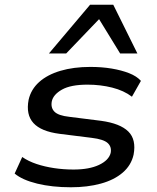

<svg xmlns="http://www.w3.org/2000/svg" viewBox="-20 -783 664 812"><path d="M280 9Q200 9 137 -6.5Q74 -22 42 -49L74 -119Q100 -101 134.5 -89.5Q169 -78 209 -72Q249 -66 291 -66Q357 -66 398.5 -85.5Q440 -105 448 -136Q453 -162 435.5 -178Q418 -194 368 -200L232 -217Q154 -227 121.5 -262.5Q89 -298 101 -361Q111 -405 145.5 -436Q180 -467 235.5 -483.5Q291 -500 362 -500Q411 -500 452.5 -493Q494 -486 526 -473.5Q558 -461 576 -441L538 -374Q504 -400 454.5 -412.5Q405 -425 350 -425Q279 -425 242 -404Q205 -383 199 -354Q194 -327 210.5 -310.5Q227 -294 273 -289L408 -272Q488 -261 522.5 -227Q557 -193 545 -129Q535 -84 499 -53Q463 -22 406.5 -6.5Q350 9 280 9ZM187 -557 361 -763H459L561 -557H488L399 -702L260 -557Z"/></svg>

Font: Nunito Sans 10pt Expanded Medium
Style: Italic
Weight: 500
Width: 7
Italic angle: -9°
Designer: Vernon Adams
Foundry: Vernon Adams
Version: Version 3.101;gftools[0.9.27]